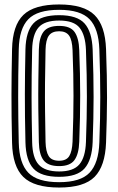

<svg xmlns="http://www.w3.org/2000/svg" viewBox="-20 -830 530 860"><path d="M245 10Q132.8 10 84.5 -37.4Q36.2 -84.8 34 -191Q32.5 -254.8 31.9 -307Q31.2 -359.2 31.4 -406.9Q31.5 -454.5 32.1 -503.6Q32.8 -552.8 34 -610Q36.2 -716 84.6 -763Q133 -810 245 -810Q355.2 -810 403.2 -762.9Q451.2 -715.8 455 -610Q457.2 -545.5 458.4 -492.4Q459.5 -439.2 459.4 -391.2Q459.2 -343.2 458.1 -294.8Q457 -246.2 455 -191Q451 -85.8 403.8 -37.9Q356.5 10 245 10ZM245 -14Q340.8 -14 381.2 -56.5Q421.8 -99 425 -192Q427 -248.5 428.1 -297.8Q429.2 -347 429.2 -394.9Q429.2 -442.8 428.2 -494.9Q427.2 -547 425 -609Q421.8 -701.8 381.1 -743.9Q340.5 -786 245 -786Q147.5 -786 106.8 -743.9Q66 -701.8 64 -609.2Q62.5 -545.8 61.9 -493.6Q61.2 -441.5 61.4 -394Q61.5 -346.5 62.1 -297.6Q62.8 -248.8 64 -191.8Q66 -98.8 106.8 -56.4Q147.5 -14 245 -14ZM245 -38Q164 -38 130 -74.6Q96 -111.2 94 -192.2Q92.5 -255.8 91.9 -307.9Q91.2 -360 91.4 -407.2Q91.5 -454.5 92.1 -503.2Q92.8 -552 94 -608.8Q95.8 -689.5 130.1 -725.8Q164.5 -762 245 -762Q325.5 -762 358.8 -724.9Q392 -687.8 395 -608Q397.2 -546.2 398.2 -494.4Q399.2 -442.5 399.2 -394.8Q399.2 -347 398.1 -298Q397 -249 395 -193Q392 -113.8 359.1 -75.9Q326.2 -38 245 -38ZM245 -62Q308.8 -62 335.6 -93.8Q362.5 -125.5 365 -194Q367 -250.2 368.1 -299.4Q369.2 -348.5 369.2 -396.1Q369.2 -443.8 368.2 -494.9Q367.2 -546 365 -606.8Q362.5 -672.5 336.9 -705.2Q311.2 -738 245 -738Q179 -738 152.2 -706.5Q125.5 -675 124 -608Q122.5 -544.8 121.9 -492.8Q121.2 -440.8 121.4 -393.5Q121.5 -346.2 122.1 -297.8Q122.8 -249.2 124 -193Q125.5 -123 153.5 -92.5Q181.5 -62 245 -62ZM245 -86Q195.2 -86 175.2 -112.1Q155.2 -138.2 154 -193.5Q152.2 -277.8 151.6 -343.1Q151 -408.5 151.8 -470.6Q152.5 -532.8 154 -607.5Q155.2 -662.5 175.4 -688.2Q195.5 -714 245 -714Q295 -714 314.1 -686.6Q333.2 -659.2 335 -605.8Q337 -549.2 338.1 -500Q339.2 -450.8 339.2 -403.4Q339.2 -356 338.2 -305.2Q337.2 -254.5 335 -194.8Q333 -139.8 313.4 -112.9Q293.8 -86 245 -86ZM245 -110Q277.5 -110 290.4 -131.2Q303.2 -152.5 305 -195.5Q307.2 -254 308.2 -304Q309.2 -354 309.2 -401.2Q309.2 -448.5 308.2 -498Q307.2 -547.5 305 -605Q303.2 -651.2 289.4 -670.6Q275.5 -690 245 -690Q213.2 -690 199.1 -670.8Q185 -651.5 184 -606.8Q182.2 -523 181.6 -457.8Q181 -392.5 181.8 -330.6Q182.5 -268.8 184 -194.2Q185 -152 198 -131Q211 -110 245 -110Z"/></svg>

Font: Big Shoulders Inline Display Thin Black
Style: Regular
Weight: 900
Version: Version 2.002